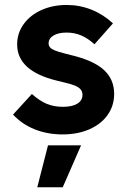

<svg xmlns="http://www.w3.org/2000/svg" viewBox="-20 -538 522 788"><path d="M33.6 -67.8 110.9 -152.3Q142.2 -124.2 171.7 -111.9Q201.2 -99.6 238.1 -99.6Q276.6 -99.6 297.6 -112.7Q318.5 -125.7 318.5 -148.6Q318.5 -161.6 311.2 -170.6Q304 -179.7 287.2 -186.7Q270.5 -193.6 238.7 -200.9L213.9 -206.9Q132.4 -226.6 91.4 -263.7Q50.4 -300.8 50.4 -355.7Q50.4 -401.9 77.1 -439Q103.9 -476.1 150.3 -496.9Q196.7 -517.6 254 -517.6Q307.3 -517.6 355.8 -498.1Q404.3 -478.7 443.6 -442.1L367.7 -356.2Q341.2 -380.6 313.6 -392.4Q286 -404.3 253.2 -404.3Q219.6 -404.3 199.6 -392.3Q179.5 -380.3 179.5 -359.9Q179.5 -350.2 185.8 -343.2Q192 -336.2 205.6 -330.8Q219.2 -325.3 243.4 -319.1L270 -312.2Q362.3 -290.7 405.4 -251.9Q448.5 -213 448.5 -152.8Q448.5 -104.4 422 -66.6Q395.5 -28.9 347.3 -7.6Q299.1 13.7 236.5 13.7Q174.9 13.7 122.3 -7.3Q69.8 -28.3 33.6 -67.8ZM237.5 230.5H133L177 58.6H312.7Z"/></svg>

Font: Wanted Sans Std Variable
Style: Regular
Weight: 400
Designer: Original Design by Kil Hyung-jin and Kang Hanbin, Wanted Lab, Inc;
Foundry: Wanted Lab, Inc.
Version: Version 1.003;Glyphs 3.2 (3227)